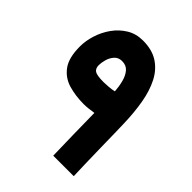

<svg xmlns="http://www.w3.org/2000/svg" viewBox="-191 -775 883 883"><g transform="rotate(45 251.0 -333.5)"><path d="M237.3 -266.6Q183.6 -266.6 137.9 -280Q92.3 -293.5 64.7 -331.3Q37.1 -369.1 37.1 -442.4Q37.1 -479 49.6 -518.3Q62 -557.6 85.9 -591.1Q109.9 -624.5 144.3 -645.5Q178.7 -666.5 223.1 -666.5Q282.7 -666.5 322 -641.1Q361.3 -615.7 384.5 -570.6Q407.7 -525.4 418.2 -465.6Q428.7 -405.8 430.7 -336.9Q431.6 -313 432.4 -272.2Q433.1 -231.4 434.1 -183.1Q435.1 -134.8 436.3 -86.7Q437.5 -38.6 439 0H305.7Q303.7 -70.3 302.5 -138.9Q301.3 -207.5 300.3 -272.9Q280.8 -270 265.9 -268.3Q251 -266.6 237.3 -266.6ZM231 -402.8Q242.7 -402.8 262.9 -404.5Q283.2 -406.2 296.9 -409.7Q294.9 -439.5 287.6 -467.5Q280.3 -495.6 264.9 -513.7Q249.5 -531.7 222.2 -531.7Q198.7 -531.7 184.8 -516.1Q170.9 -500.5 165 -479.5Q159.2 -458.5 159.2 -442.4Q159.2 -420.9 172.6 -411.9Q186 -402.8 231 -402.8Z"/></g></svg>

Font: Vazirmatn RD FD ExtraBold
Style: Regular
Weight: 800
Designer: Saber Rastikerdar
Foundry: Saber Rastikerdar
Version: Version 33.003